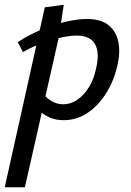

<svg xmlns="http://www.w3.org/2000/svg" viewBox="-48 -501 552 810"><path d="M-28 289 141 -470 221 -481 201 -348 57 289ZM221 6Q187 6 161 -5.5Q135 -17 117.5 -35Q100 -53 92 -73L127 -114Q146 -88 169.5 -74.5Q193 -61 218 -61Q250 -61 277.5 -79.5Q305 -98 327 -133Q349 -168 358 -215Q373 -280 352.5 -315.5Q332 -351 274 -351Q254 -351 226 -346Q198 -341 167.5 -331.5Q137 -322 106 -309.5Q75 -297 49 -281L27 -323Q73 -354 126.5 -376Q180 -398 230.5 -409.5Q281 -421 318 -421Q377 -421 409 -395.5Q441 -370 450.5 -328Q460 -286 450 -238Q437 -170 404 -114.5Q371 -59 324 -26.5Q277 6 221 6Z"/></svg>

Font: Ysabeau SemiBold
Style: Italic
Weight: 600
Italic angle: -12°
Designer: Christian Thalmann (Catharsis Fonts)
Version: Version 2.002